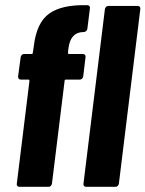

<svg xmlns="http://www.w3.org/2000/svg" viewBox="-20 -723 563 743"><path d="M311 -502 302 -427Q301 -422 297.5 -418.5Q294 -415 289 -415H235Q230 -415 230 -410L181 -12Q180 -7 176.5 -3.5Q173 0 168 0H55Q50 0 47 -3.5Q44 -7 45 -12L94 -410Q94 -415 90 -415H61Q50 -415 50 -427L60 -502Q61 -507 64.5 -510.5Q68 -514 73 -514H102Q107 -514 107 -519L111 -546Q122 -636 170.5 -670.5Q219 -705 314 -703H318Q323 -703 326 -699.5Q329 -696 328 -691L318 -611Q317 -606 313 -602.5Q309 -599 304 -599H302Q253 -598 245 -537L243 -519Q243 -514 247 -514H301Q306 -514 309 -510.5Q312 -507 311 -502ZM303 -12 386 -688Q387 -693 390.5 -696.5Q394 -700 399 -700H513Q518 -700 521 -696.5Q524 -693 523 -688L440 -12Q439 -7 435.5 -3.5Q432 0 427 0H313Q308 0 305 -3.5Q302 -7 303 -12Z"/></svg>

Font: Barlow Condensed
Style: Bold Italic
Weight: 700
Width: 3
Italic angle: -7°
Designer: Jeremy Tribby
Foundry: Tribby Type
Version: Version 1.408